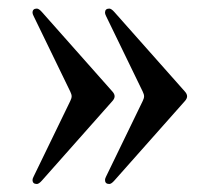

<svg xmlns="http://www.w3.org/2000/svg" viewBox="-20 -520 501 458"><path d="M57.6 -81.1ZM230.5 -90.8Q230.5 -93.8 232.9 -98.6L320.3 -278.8Q323.7 -285.6 323.7 -290.3Q323.7 -294.9 320.3 -301.8L232.9 -481.9Q230.5 -486.8 230.5 -489.7Q230.5 -499.5 240.7 -499.5Q245.6 -499.5 252.9 -491.2L420.9 -301.8Q426.3 -295.9 426.3 -290.3Q426.3 -284.7 420.9 -278.8L252.9 -89.4Q245.6 -81.1 240.7 -81.1Q230.5 -81.1 230.5 -90.8ZM57.6 -90.8Q57.6 -93.8 60.1 -98.6L147.5 -278.8Q150.9 -285.6 150.9 -290.3Q150.9 -294.9 147.5 -301.8L60.1 -481.9Q57.6 -486.8 57.6 -489.7Q57.6 -499.5 67.9 -499.5Q72.8 -499.5 80.1 -491.2L248 -301.8Q253.4 -295.9 253.4 -290.3Q253.4 -284.7 248 -278.8L80.1 -89.4Q72.8 -81.1 67.9 -81.1Q57.6 -81.1 57.6 -90.8Z"/></svg>

Font: UnifrakturMaguntia21
Style: Book
Weight: 400
Designer: j. 'mach' wust, Gerrit Ansmann, Georg Duffner, based on a font by Peter Wiegel, original typeface by Carl Albert Fahrenw
Version: Version 2017-03-19